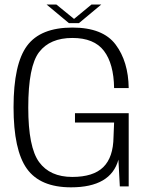

<svg xmlns="http://www.w3.org/2000/svg" viewBox="-20 -798 642 822"><path d="M284 4Q454.5 4 487 -114.5L493 0H531V-313.5H301V-273.5H468.5L466 -211.5Q465 -124.5 422.2 -82.5Q379.5 -40.5 289.5 -40.5Q194 -40.5 147.5 -104Q101 -167.5 101 -337.5Q101 -514.5 147.5 -575Q194 -635.5 290 -635.5Q383 -635.5 425 -580.2Q467 -525 468.5 -421H531Q529.5 -534.5 475 -607.2Q420.5 -680 290 -680Q153.5 -680 95.8 -602Q38 -524 38 -339Q38 -155.5 95 -75.8Q152 4 284 4ZM275 -699H318L413.5 -778.5H371.5L297 -717L221.5 -778.5H179.5Z"/></svg>

Font: Anybody Light
Style: Regular
Weight: 300
Designer: Tyler Finck
Foundry: Etcetera Type Company
Version: Version 1.111; ttfautohint (v1.8.4)